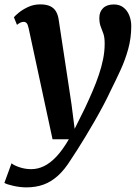

<svg xmlns="http://www.w3.org/2000/svg" viewBox="-55 -587 625 859"><path d="M73.3 -459.9Q69.8 -476.9 64.5 -483.1Q59.2 -489.2 51.4 -489.2Q44 -489.2 36.8 -486Q29.7 -482.8 20.9 -475.9L7.2 -509.8Q11.7 -515.8 28.3 -529.7Q44.9 -543.6 70.1 -555.5Q95.3 -567.4 124.7 -567.4Q152.1 -567.4 169 -559.5Q186 -551.6 195 -536.6Q204.1 -521.6 207.3 -500.4Q214.5 -452.5 221.8 -404.9Q229.2 -357.3 236.3 -309.8Q243.5 -262.4 250.7 -214.9Q257.8 -167.5 265 -119.9L279 -10.6L325.6 -104.5Q343.4 -142.4 359.2 -179.3Q375.1 -216.2 387.2 -252.2Q399.4 -288.1 406.4 -323Q413.3 -357.9 413.3 -391.6Q413.3 -419.7 407.5 -436.3Q401.6 -453 395.5 -468.3Q389.4 -483.6 389.4 -507.5Q389.4 -534 406.2 -550.6Q423.1 -567.1 454.4 -567.1Q480.2 -567.1 497.4 -553.5Q514.7 -540 523.4 -517.9Q532.2 -495.8 532.2 -470.5Q532.2 -417.1 518.8 -368.4Q505.5 -319.7 484.2 -273.4Q463 -227.2 439.5 -180.3Q424.7 -148.4 406.1 -113.4Q387.5 -78.5 367.4 -43.6Q347.3 -8.7 327.9 23.3Q308.4 55.4 291.5 82.1Q274.6 108.7 262.2 127Q234.6 171.6 204.5 198.9Q174.4 226.3 139.9 238.8Q105.4 251.3 63.2 251.3Q36.1 251.3 5.8 244.7Q-24.6 238 -35.4 231.3L-3.4 143.5Q6.5 152.5 31.8 161.1Q57.1 169.8 84.7 169.8Q113.8 169.8 141.7 156.4Q169.6 143 197.4 113.6Q225.1 84.1 253 36.2H180.1Z"/></svg>

Font: Merriweather 7pt Light
Style: Italic
Weight: 300
Italic angle: -7.8°
Designer: Eben Sorkin
Foundry: Eben Sorkin
Version: Version 2.200;gftools[0.9.31]